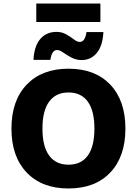

<svg xmlns="http://www.w3.org/2000/svg" viewBox="-20 -1060 777 1090"><path d="M550 -1040V-935H186V-1040ZM567 -878Q563 -800 529.5 -759.5Q496 -719 444 -719Q412 -719 385 -733.5Q358 -748 338.5 -762Q319 -776 304 -776Q274 -776 266 -720H170Q174 -798 208.5 -838.5Q243 -879 301 -879Q332 -879 357 -864.5Q382 -850 400 -836Q418 -822 433 -822Q463 -822 471 -878ZM131.5 -579.5Q218 -670 369 -670Q520 -670 606 -579.5Q692 -489 692 -330Q692 -171 606 -80.5Q520 10 369 10Q218 10 131.5 -80.5Q45 -171 45 -330Q45 -489 131.5 -579.5ZM478.5 -483Q441 -535 369 -535Q297 -535 259 -483Q221 -431 221 -330Q221 -229 259 -177Q297 -125 369 -125Q441 -125 478.5 -177Q516 -229 516 -330Q516 -431 478.5 -483Z"/></svg>

Font: Elaine Sans
Style: Bold
Weight: 700
Designer: Wei Huang
Foundry: Wei Huang
Version: Version 2.001;December 24, 2019;FontCreator 12.0.0.2547 64-b